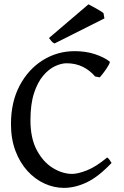

<svg xmlns="http://www.w3.org/2000/svg" viewBox="-20 -871 583 905"><path d="M505.9 -103Q443.4 -37.1 388.4 -11.2Q333.5 14.6 281.2 14.6Q234.9 14.6 190.2 -5.6Q145.5 -25.9 109.9 -64.7Q74.2 -103.5 53 -159.4Q31.7 -215.3 31.7 -286.1Q31.7 -390.1 72.5 -467.3Q113.3 -544.4 181.6 -587.2Q250 -629.9 332.5 -629.9Q384.8 -629.9 428 -615.5Q471.2 -601.1 496.6 -581.1Q500 -578.1 491.2 -562.7Q482.4 -547.4 470 -530.8Q457.5 -514.2 450.2 -506.3L428.2 -510.7Q403.3 -540 369.6 -556.4Q335.9 -572.8 293.9 -572.8Q269 -572.8 239.5 -559.1Q210 -545.4 183.6 -514.4Q157.2 -483.4 140.4 -431.9Q123.5 -380.4 123.5 -304.2Q123.5 -218.8 153.8 -162.6Q184.1 -106.4 229.5 -78.9Q274.9 -51.3 320.3 -51.3Q346.7 -51.3 389.4 -67.9Q432.1 -84.5 485.4 -128.9Q490.2 -126 497.1 -116.5Q503.9 -106.9 505.9 -103ZM236.8 -666Q228.5 -669.9 222.7 -676.8Q216.8 -683.6 210.9 -691.9L397 -850.6Q403.8 -847.2 418.7 -839.1Q433.6 -831.1 448 -822.5Q462.4 -814 467.8 -809.1L472.2 -784.2Z"/></svg>

Font: Gentium Book Plus
Style: Regular
Weight: 400
Designer: Victor Gaultney, Annie Olsen, Iska Routamaa, Becca Hirsbrunner
Foundry: SIL International
Version: Version 6.101